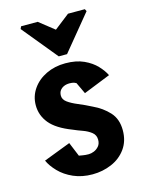

<svg xmlns="http://www.w3.org/2000/svg" viewBox="-107 -758 625 826"><g transform="rotate(-15 205.0 -344.5)"><path d="M69 -692H143L210 -639L278 -692H353L358 -682L229 -525H192L64 -681ZM202 3Q155 3 117.5 -13.5Q80 -30 55 -56Q30 -82 19 -107L139 -153L165 -90Q171 -89 182.5 -87Q194 -85 208 -85Q219 -85 231.5 -90Q244 -95 253.5 -106Q263 -117 263 -135Q263 -156 247 -168.5Q231 -181 208.5 -189Q186 -197 168 -205Q100 -231 71 -266.5Q42 -302 42 -347Q42 -387 64.5 -419.5Q87 -452 125.5 -470.5Q164 -489 211 -489Q259 -489 293 -473.5Q327 -458 348.5 -435Q370 -412 380 -391L260 -343L236 -394Q235 -395 227.5 -398Q220 -401 207 -401Q192 -401 181 -396Q170 -391 163.5 -382Q157 -373 157 -359Q157 -342 174 -329.5Q191 -317 219 -305.5Q247 -294 278 -278Q319 -259 347.5 -228Q376 -197 376 -147Q376 -99 351.5 -65Q327 -31 287 -14Q247 3 202 3Z"/></g></svg>

Font: Kreon Light SemiBold
Style: Regular
Weight: 600
Version: Version 2.002